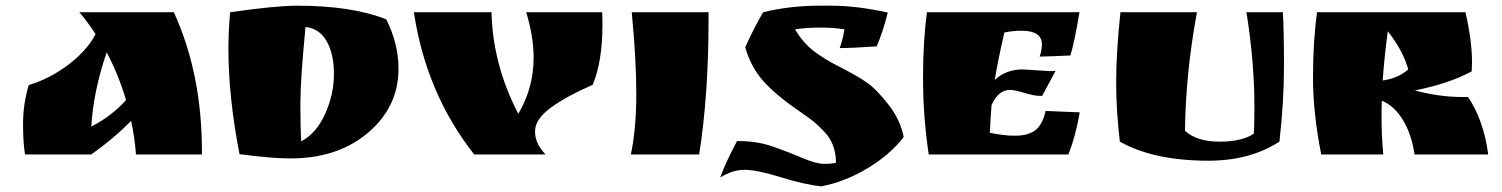

<svg xmlns="http://www.w3.org/2000/svg" viewBox="-20 -543 5279 675"><path d="M690 -8V0H458Q454 -57 441 -118Q379 -55 301 0H68Q61 -41 61 -108.5Q61 -176 81 -244Q153 -265 219.5 -315Q286 -365 316 -423Q289 -465 259 -500H591Q690 -285 690 -8ZM423 -191Q397 -280 355 -359Q308 -221 301 -98Q373 -135 423 -191Z M1024 -523Q1217 -523 1338 -475Q1381 -389 1381 -301Q1381 -188 1304 -105Q1192 14 1001 14Q935 14 822 -1Q783 -202 783 -372Q783 -431 789 -500Q950 -523 1024 -523ZM1054 -448Q1036 -260 1036 -178.5Q1036 -97 1039 -46Q1093 -75 1123.5 -143.5Q1154 -212 1154 -282.5Q1154 -353 1128.5 -398Q1103 -443 1054 -448Z M1856 -341Q1856 -414 1830 -500H2097Q2098 -485 2098 -456Q2098 -328 2064 -245Q1972 -205 1916.5 -164.5Q1861 -124 1861 -81Q1861 -38 1898 0H1647Q1478 -215 1435 -500H1708Q1712 -317 1802 -143Q1856 -233 1856 -341Z M2471 -500V-473Q2471 -209 2438 0H2198Q2217 -92 2217 -212.5Q2217 -333 2201 -500Z M2949 -440Q2909 -446 2863.5 -446Q2818 -446 2775 -440Q2802 -394 2839 -365Q2876 -336 2932.5 -307.5Q2989 -279 3024.5 -255Q3060 -231 3103 -176Q3146 -121 3157 -61Q3109 1 3030 48.5Q2951 96 2868 112Q2812 107 2726.5 80.5Q2641 54 2598 54Q2555 54 2512 81Q2530 30 2571 -47H2579Q2643 -47 2699.5 -27Q2756 -7 2802.5 13Q2849 33 2877.5 33Q2906 33 2919 29Q2919 -37 2878 -80Q2856 -103 2840.5 -115.5Q2825 -128 2793 -150L2776 -162Q2708 -209 2664 -257.5Q2620 -306 2600 -377Q2632 -448 2663 -500Q2758 -523 2860 -523H2904Q2990 -523 3101 -499Q3085 -433 3062 -380Q2978 -374 2932 -374Q2941 -397 2949 -440Z M3576 -299 3670 -293Q3684 -293 3691 -294L3644 -206H3635Q3616 -206 3581 -216.5Q3546 -227 3531 -227Q3490 -227 3466 -174Q3462 -125 3460 -76Q3512 -66 3542 -66H3551Q3594 -66 3619.5 -85Q3645 -104 3656 -153L3776 -148Q3761 -62 3736 0H3245Q3225 -135 3225 -268Q3225 -401 3239 -500H3775Q3757 -392 3743 -348Q3684 -345 3635 -344Q3643 -367 3643 -387Q3643 -435 3571 -435Q3544 -435 3511 -429Q3489 -334 3477 -262Q3517 -299 3576 -299Z M4490 -500Q4494 -435 4494 -310.5Q4494 -186 4478 -45Q4374 22 4229 22Q4036 22 3917 -45Q3904 -153 3904 -254.5Q3904 -356 3919 -500H4188Q4148 -283 4146 -83Q4188 -45 4267 -45Q4346 -45 4388 -73Q4390 -106 4390 -168Q4390 -326 4362 -500Z M5155 -326 5154 -292Q5074 -249 4954 -225Q5040 -202 5120 -202H5141Q5196 -121 5212 0H4953Q4943 -70 4912.5 -120.5Q4882 -171 4838 -189Q4837 -172 4837 -121Q4837 -70 4843 0H4625Q4596 -145 4596 -269.5Q4596 -394 4610 -500H5132Q5155 -399 5155 -326ZM4859 -433Q4847 -345 4841 -260Q4896 -268 4931 -299Q4912 -366 4859 -433Z"/></svg>

Font: Ruslan Display
Style: Regular
Weight: 400
Version: Version 1.000